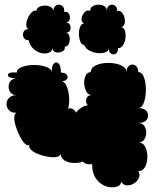

<svg xmlns="http://www.w3.org/2000/svg" viewBox="-20 -807 692 826"><path d="M376 -101Q348 -97 337 -112Q319 -105 296.5 -106Q274 -107 258 -116.5Q242 -126 241 -145Q238 -134 222.5 -131.5Q207 -129 186.5 -132.5Q166 -136 146 -143.5Q126 -151 114.5 -161.5Q103 -172 106 -183Q96 -179 85 -191Q74 -203 64 -223Q54 -243 47.5 -264.5Q41 -286 41.5 -302Q42 -318 51 -322Q30 -321 19 -332.5Q8 -344 8 -359Q8 -374 18.5 -385.5Q29 -397 50 -398Q34 -398 25.5 -408.5Q17 -419 17 -433.5Q17 -448 25.5 -458.5Q34 -469 50 -469Q13 -472 14 -485Q15 -498 52 -495Q52 -508 67 -515.5Q82 -523 104.5 -526Q127 -529 149.5 -526Q172 -523 187 -515.5Q202 -508 202 -495Q202 -524 212 -534Q222 -544 232 -534Q242 -524 242 -495Q262 -494 268 -484.5Q274 -475 267.5 -466Q261 -457 243 -458Q258 -457 267 -435.5Q276 -414 277.5 -386.5Q279 -359 273 -339Q283 -343 293 -338Q303 -333 307 -322Q315 -334 329.5 -343.5Q344 -353 358 -354Q347 -365 351.5 -381.5Q356 -398 376 -398Q361 -397 352.5 -411.5Q344 -426 342.5 -445.5Q341 -465 348 -480.5Q355 -496 370 -497Q371 -513 386.5 -522.5Q402 -532 425 -535Q448 -538 471 -534.5Q494 -531 509.5 -521Q525 -511 525 -495Q524 -517 536.5 -525Q549 -533 561.5 -526Q574 -519 575 -497Q588 -497 596 -481.5Q604 -466 606.5 -442.5Q609 -419 606 -396Q603 -373 595.5 -357.5Q588 -342 575 -342Q603 -342 612.5 -326Q622 -310 612.5 -294Q603 -278 575 -278Q592 -278 600.5 -265.5Q609 -253 609 -236.5Q609 -220 600.5 -207Q592 -194 575 -194Q595 -194 604.5 -175.5Q614 -157 614 -132.5Q614 -108 604.5 -89.5Q595 -71 575 -71Q584 -56 577.5 -41.5Q571 -27 556.5 -18Q542 -9 526.5 -9.5Q511 -10 501 -25Q501 -10 482.5 -4Q464 2 439.5 -4.5Q415 -11 396 -34.5Q377 -58 376 -101ZM342 -614Q331 -614 325.5 -628Q320 -642 319.5 -660Q319 -678 325 -692Q331 -706 342 -706Q329 -712 331 -727.5Q333 -743 344 -754.5Q355 -766 368 -760Q368 -774 379 -780.5Q390 -787 404 -787Q418 -787 429 -780.5Q440 -774 440 -760Q440 -778 451 -784Q462 -790 473 -784Q484 -778 484 -760Q495 -763 503.5 -754Q512 -745 515.5 -731Q519 -717 516 -705Q513 -693 502 -690Q514 -688 518 -673.5Q522 -659 519.5 -641.5Q517 -624 508.5 -611.5Q500 -599 488 -600Q488 -582 478 -576Q468 -570 458 -576Q448 -582 448 -600Q448 -588 434.5 -582.5Q421 -577 402 -578.5Q383 -580 366 -588.5Q349 -597 342 -614ZM103 -634Q87 -634 81.5 -646Q76 -658 81.5 -670Q87 -682 103 -682Q93 -686 93 -700Q93 -714 100 -729.5Q107 -745 117 -754.5Q127 -764 137 -760Q137 -771 148 -777Q159 -783 173 -783Q187 -783 198 -777Q209 -771 209 -760Q211 -779 223 -784.5Q235 -790 246.5 -782.5Q258 -775 256 -756Q271 -758 277 -747Q283 -736 280 -724Q277 -712 263 -710Q277 -710 281.5 -699Q286 -688 281.5 -677Q277 -666 263 -666Q276 -665 279 -650Q282 -635 277 -620.5Q272 -606 259 -607Q261 -592 248 -585.5Q235 -579 221 -582Q207 -585 205 -600Q205 -587 192 -581Q179 -575 161 -578Q143 -581 126.5 -594.5Q110 -608 103 -634Z"/></svg>

Font: Rubik Bubbles
Style: Regular
Weight: 400
Designer: Hubert and Fischer, NaN
Foundry: Hubert and Fischer, NaN
Version: Version 2.200